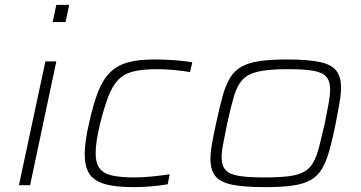

<svg xmlns="http://www.w3.org/2000/svg" viewBox="-20 -763 1487 791"><path d="M197 -672 212 -743H265L250 -672ZM58 0 167 -510H212L104 0Z M530 8Q452 8 408 -6Q364 -20 346.5 -49.5Q329 -79 329 -127Q329 -152 333.5 -185Q338 -218 347 -256Q364 -333 383.5 -383.5Q403 -434 432.5 -463.5Q462 -493 505.5 -505.5Q549 -518 614 -518Q655 -518 699 -515Q743 -512 772 -506L763 -466Q735 -471 697.5 -474.5Q660 -478 628 -478Q567 -478 529 -468.5Q491 -459 467 -434Q443 -409 426.5 -366Q410 -323 393 -256Q383 -216 378.5 -185Q374 -154 374 -131Q374 -92 390 -70Q406 -48 441.5 -40Q477 -32 535 -32Q570 -32 612 -36.5Q654 -41 679 -45L671 -4Q645 1 606 4.5Q567 8 530 8Z M1073 8Q986 8 937 -2Q888 -12 867.5 -37Q847 -62 847 -109Q847 -135 853.5 -171.5Q860 -208 870 -254Q884 -319 896.5 -365Q909 -411 927 -441Q945 -471 973.5 -487.5Q1002 -504 1047.5 -511Q1093 -518 1161 -518Q1247 -518 1295.5 -508Q1344 -498 1364.5 -473Q1385 -448 1385 -402Q1385 -375 1378.5 -338Q1372 -301 1363 -254Q1350 -189 1337 -143Q1324 -97 1306.5 -67.5Q1289 -38 1260 -21.5Q1231 -5 1186 1.5Q1141 8 1073 8ZM1069 -32Q1130 -32 1169.5 -37Q1209 -42 1233 -55.5Q1257 -69 1271 -94.5Q1285 -120 1295 -159Q1305 -198 1318 -254Q1327 -300 1333.5 -335Q1340 -370 1340 -396Q1340 -429 1324 -447Q1308 -465 1270.5 -471.5Q1233 -478 1165 -478Q1089 -478 1045.5 -468.5Q1002 -459 979.5 -435Q957 -411 944 -367Q931 -323 916 -254Q907 -209 900 -173.5Q893 -138 893 -113Q893 -81 909 -63Q925 -45 963.5 -38.5Q1002 -32 1069 -32Z"/></svg>

Font: Saira Expanded ExtraLight
Style: Italic
Weight: 250
Width: 7
Italic angle: -12°
Designer: Hector Gatti with collaboration of the Omnibus-Type team
Foundry: Omnibus-Type
Version: Version 1.101